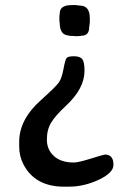

<svg xmlns="http://www.w3.org/2000/svg" viewBox="-20 -611 525 742"><path d="M327.1 -540.5V-524.9L326.2 -516.6L324.7 -506.3Q324.7 -473.1 295.9 -473.1L288.1 -471.7H284.2L278.3 -471.2H272.5L270.5 -471.7H266.6Q231.9 -471.7 221.4 -484.4Q210.9 -497.1 210.9 -520L209.5 -532.7V-549.3Q210.9 -555.2 210.9 -559.6Q210.9 -591.3 257.3 -591.3H274.4L288.6 -589.4Q327.1 -589.4 327.1 -540.5ZM54.2 -44.9V-63Q54.2 -149.9 139.2 -225.1Q195.3 -275.4 207 -291.7Q218.8 -308.1 225.3 -344.2Q231.9 -380.4 237.5 -387Q243.2 -393.6 265.9 -393.6Q288.6 -393.6 297.6 -382.8Q306.6 -372.1 306.6 -337.4Q306.6 -268.6 234.4 -201.7Q195.3 -165.5 178.2 -137.9Q161.1 -110.4 161.1 -71.5Q161.1 -32.7 188.5 -7.8Q215.8 17.1 265.6 17.1Q282.2 17.1 331.8 1.7Q381.3 -13.7 385.7 -13.7Q418.5 -13.7 418.5 25.9Q418.5 57.1 361.6 83.7Q304.7 110.4 246.1 110.4H227.1Q114.3 110.4 69.8 22.5Q54.2 -7.8 54.2 -44.9Z"/></svg>

Font: Averia Sans Libre
Style: Regular
Weight: 400
Version: Version 1.002